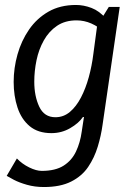

<svg xmlns="http://www.w3.org/2000/svg" viewBox="-20 -523 526 773"><path d="M418 -495H462L393 -21Q387 23 373.5 67.5Q360 112 335 149Q310 186 266.5 208Q223 230 157 230Q120 230 88.5 221Q57 212 36 201Q15 190 7 185L48 115Q69 137 97.5 151Q126 165 148 165Q203 165 236 144Q269 123 286 87Q303 51 309 7L318 -52H314Q297 -27 262.5 -7Q228 13 187 13Q133 13 99.5 -15Q66 -43 50.5 -90Q35 -137 35 -193Q35 -249 50.5 -304Q66 -359 97 -404Q128 -449 175 -476Q222 -503 286 -503Q317 -503 348.5 -491Q380 -479 407 -448V-389Q376 -416 347.5 -428.5Q319 -441 288 -441Q242 -441 209.5 -419Q177 -397 156.5 -360.5Q136 -324 127 -280.5Q118 -237 118 -194Q118 -136 138 -93.5Q158 -51 203 -51Q236 -51 261.5 -72.5Q287 -94 306 -130.5Q325 -167 337.5 -212.5Q350 -258 356 -307L371 -419Z"/></svg>

Font: Rosario
Style: Italic
Weight: 400
Italic angle: -8.05°
Designer: Hector Gatti
Foundry: Omnibus Type
Version: Version 1.201